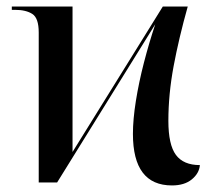

<svg xmlns="http://www.w3.org/2000/svg" viewBox="-20 -556 674 585"><path d="M504 9Q385 9 385 -148Q385 -192 394 -248.5Q403 -305 418.5 -365Q434 -425 453 -482L154 0H98V-457Q98 -501 78.5 -513.5Q59 -526 26 -526H16V-536H201V-93L476 -536H552Q525 -440 509 -354.5Q493 -269 493 -188Q493 -115 516 -84Q539 -53 589 -53Q587 -28 564.5 -9.5Q542 9 504 9Z"/></svg>

Font: Noto Serif Display SemiCondensed Medium
Style: Regular
Weight: 500
Width: 4
Designer: Monotype Design Team
Foundry: Monotype Imaging Inc.
Version: Version 2.009